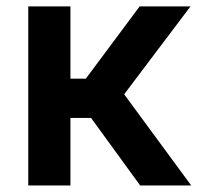

<svg xmlns="http://www.w3.org/2000/svg" viewBox="-20 -565 609 585"><path d="M66.1 0V-545.5H194.6V-325.3H241.5L405.5 -545.5H560.4L358.3 -277.7L562.5 0H407L257.5 -205.6H194.6V0Z"/></svg>

Font: Inter UI Semi Bold
Style: Regular
Weight: 600
Designer: Rasmus Andersson
Foundry: rsms
Version: 3.2;8d6f07862